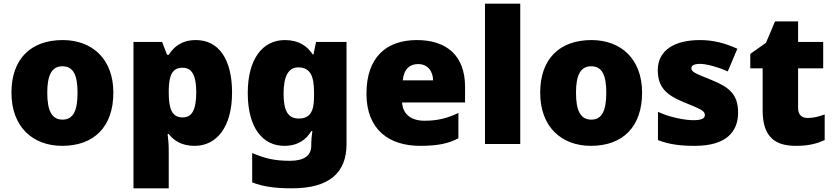

<svg xmlns="http://www.w3.org/2000/svg" viewBox="-20 -780 4518 1040"><path d="M594 -278C594 -461 479 -563 320 -563C147 -563 42 -461 42 -278C42 -93 157 10 317 10C489 10 594 -93 594 -278ZM236 -278C236 -372 260 -421 318 -421C378 -421 400 -372 400 -278C400 -183 378 -132 319 -132C259 -132 236 -183 236 -278Z M1041 -563C964 -563 921 -526 894 -483H885L858 -553H703V240H894V38C894 -1 891 -29 888 -54H894C918 -24 957 10 1035 10C1151 10 1237 -89 1237 -278C1237 -462 1163 -563 1041 -563ZM969 -413C1017 -413 1043 -377 1043 -280C1043 -182 1018 -144 970 -144C911 -144 894 -191 894 -279V-294C896 -373 913 -413 969 -413Z M1523 -563C1404 -563 1322 -463 1322 -276C1322 -89 1402 10 1520 10C1596 10 1640 -26 1666 -70H1672C1668 -43 1666 -18 1666 -1V9C1666 62 1628 91 1551 91C1464 91 1413 77 1346 49V208C1409 232 1473 240 1562 240C1762 240 1857 157 1857 1V-553H1692L1678 -485H1674C1645 -529 1600 -563 1523 -563ZM1595 -415C1663 -415 1681 -365 1681 -279V-256C1681 -177 1660 -138 1598 -138C1542 -138 1516 -177 1516 -273C1516 -366 1542 -415 1595 -415Z M2238 -563C2075 -563 1965 -472 1965 -273C1965 -76 2089 10 2256 10C2352 10 2410 -3 2463 -31V-168C2402 -139 2348 -126 2279 -126C2201 -126 2161 -167 2158 -225H2499V-310C2499 -479 2399 -563 2238 -563ZM2245 -433C2297 -433 2325 -394 2326 -345H2162C2167 -406 2200 -433 2245 -433Z M2798 0V-760H2607V0Z M3458 -278C3458 -461 3343 -563 3184 -563C3011 -563 2906 -461 2906 -278C2906 -93 3021 10 3181 10C3353 10 3458 -93 3458 -278ZM3100 -278C3100 -372 3124 -421 3182 -421C3242 -421 3264 -372 3264 -278C3264 -183 3242 -132 3183 -132C3123 -132 3100 -183 3100 -278Z M3978 -170C3978 -267 3932 -307 3836 -346C3744 -383 3725 -390 3725 -411C3725 -426 3742 -434 3772 -434C3805 -434 3867 -418 3922 -393L3974 -516C3905 -547 3844 -563 3771 -563C3634 -563 3543 -508 3543 -400C3543 -309 3588 -266 3680 -228C3773 -190 3798 -181 3798 -157C3798 -138 3779 -129 3736 -129C3694 -129 3614 -142 3544 -174V-21C3608 3 3665 10 3744 10C3912 10 3978 -65 3978 -170Z M4355 -141C4322 -141 4303 -159 4303 -195V-410H4439V-553H4303V-664H4178L4129 -548L4044 -488V-410H4111V-182C4111 -32 4184 10 4292 10C4364 10 4405 -3 4447 -21V-160C4416 -149 4389 -141 4355 -141Z"/></svg>

Font: Noto Sans Canadian Aboriginal Black
Style: Regular
Weight: 900
Designer: Monotype Design Team, Typotheque's Kevin King
Foundry: Monotype Imaging Inc.
Version: Version 2.004